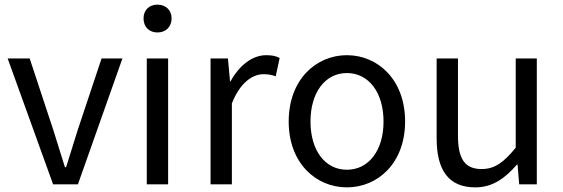

<svg xmlns="http://www.w3.org/2000/svg" viewBox="-20 -795 2426 828"><path d="M209 0H316L508 -543H418L315 -234C299 -181 281 -126 265 -74H260C244 -126 227 -181 210 -234L108 -543H13Z M613 0H705V-543H613ZM659 -655C695 -655 720 -679 720 -716C720 -751 695 -775 659 -775C623 -775 599 -751 599 -716C599 -679 623 -655 659 -655Z M888 0H980V-349C1016 -441 1071 -475 1116 -475C1139 -475 1151 -472 1169 -466L1186 -545C1169 -554 1152 -557 1128 -557C1068 -557 1012 -513 974 -444H972L963 -543H888Z M1476 13C1609 13 1727 -91 1727 -271C1727 -452 1609 -557 1476 -557C1343 -557 1225 -452 1225 -271C1225 -91 1343 13 1476 13ZM1476 -63C1382 -63 1319 -146 1319 -271C1319 -396 1382 -480 1476 -480C1570 -480 1634 -396 1634 -271C1634 -146 1570 -63 1476 -63Z M2030 13C2104 13 2158 -26 2209 -85H2212L2219 0H2295V-543H2204V-158C2152 -94 2113 -66 2057 -66C1985 -66 1955 -109 1955 -210V-543H1863V-199C1863 -60 1915 13 2030 13Z"/></svg>

Font: GenYoGothic2 TW R
Style: Regular
Weight: 400
Version: Version 2.100;PS 2.1;hotconv 16.6.51;makeotf.lib2.5.65220 DE